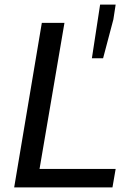

<svg xmlns="http://www.w3.org/2000/svg" viewBox="-20 -820 598 840"><path d="M163 -720H262L153 -81H486L472 0H42ZM418 -800H486L476 -735L431 -565H382Z"/></svg>

Font: Nebula Sans Medium
Style: Regular
Weight: 500
Italic angle: -9°
Designer: Paul D. Hunt for Adobe (as Source Sans)
Foundry: Nebula Entertainment & Broadcasting LLC
Version: Version 1.010